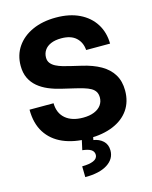

<svg xmlns="http://www.w3.org/2000/svg" viewBox="-138 -819 903 1137"><g transform="rotate(-15 313.5 -251.0)"><path d="M320.3 11.7Q230.1 11.7 163.8 -17.1Q97.6 -45.9 61.4 -102.7Q25.2 -159.5 25.2 -243.8H172.5Q173.3 -183.2 212.5 -149.6Q251.6 -116 320.3 -116Q360.3 -116 388.5 -127.6Q416.8 -139.2 431.5 -159.5Q446.3 -179.9 446.3 -206.1Q446.3 -227.4 437.3 -241.9Q428.2 -256.3 411.1 -265.8Q394 -275.3 370.4 -282.4Q346.8 -289.6 317.8 -296.3L241.6 -314.3Q199.4 -323.9 163.1 -339.2Q126.9 -354.5 99.6 -377.4Q72.3 -400.4 56.9 -432.5Q41.6 -464.6 41.6 -507.8Q41.6 -574.2 76 -624.4Q110.4 -674.5 172.3 -702.5Q234.3 -730.5 316.6 -730.5Q399.6 -730.5 459.8 -701.4Q520 -672.3 553.1 -620.2Q586.2 -568.1 587.3 -498.4H440.6Q437 -545.9 405.7 -574.7Q374.3 -603.5 315.4 -603.5Q277.3 -603.5 251.4 -592.2Q225.5 -581 212.4 -561.2Q199.2 -541.5 199.2 -516Q199.2 -495.7 210.3 -481.7Q221.4 -467.7 240 -458.2Q258.6 -448.7 282 -442Q305.5 -435.3 329.9 -429.7L390.4 -415.4Q457.7 -400.1 504.7 -373.2Q551.7 -346.3 576.5 -305.4Q601.4 -264.5 601.4 -207.2Q601.4 -139 567.5 -89.9Q533.6 -40.8 470.6 -14.6Q407.6 11.7 320.3 11.7ZM280.7 -2.9H349.6L343.8 27.7Q379 33.1 402.2 54.5Q425.5 76 425.8 113.1Q425.8 165.3 377.1 196.4Q328.5 227.4 240.8 227.3L239.6 160.9Q283.4 160.7 308.5 150Q333.7 139.4 335.2 117.2Q335.4 95.4 318.2 84.1Q301 72.9 264.8 68.8Z"/></g></svg>

Font: Inter Display V
Style: Regular
Weight: 400
Designer: Rasmus Andersson
Foundry: rsms
Version: Version 3.015;git-src